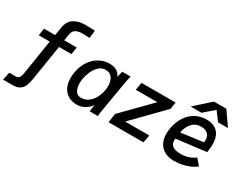

<svg xmlns="http://www.w3.org/2000/svg" viewBox="-108 -1355 2615 2089"><g transform="rotate(30 1200.0 -310.0)"><path d="M27.5 73.5H109Q133 73.5 146.5 58.2Q160 43 165 23.8Q170 4.5 174.5 -26L239.5 -439.5H101.5L116 -530.5H255L271 -630Q285.5 -718.5 343 -755Q400.5 -791.5 487.5 -791.5Q572 -791.5 605.5 -787L595 -690.5L569.5 -692Q528.5 -694 507.5 -694Q455 -694 422.5 -676.2Q390 -658.5 382 -610L369 -530.5H526.5L512 -439.5H356L287 -5Q277.5 54.5 262.8 91.5Q248 128.5 215.5 150.5Q183 172.5 125 172.5H7Z M633.5 -212Q633.5 -245.5 639.5 -282Q653.5 -364 694.2 -426.5Q735 -489 795 -523.5Q855 -558 925 -558Q978.5 -558 1014.2 -537.8Q1050 -517.5 1065 -480L1070.5 -483L1086.5 -550H1192Q1185.5 -527 1180.5 -501.2Q1175.5 -475.5 1171.5 -452L1106 -67.5Q1101.5 -41.5 1100.2 -30.5Q1099 -19.5 1098.5 0H995.5L1004 -63L1007.5 -86.5L1003 -80Q989 -58.5 964.8 -38.5Q940.5 -18.5 907.2 -5.2Q874 8 836 8Q773 8 727.2 -19Q681.5 -46 657.5 -95.8Q633.5 -145.5 633.5 -212ZM1027.5 -285.5Q1032 -312.5 1032 -338Q1032 -401 1003.8 -439.8Q975.5 -478.5 922.5 -478.5Q874.5 -478.5 838.5 -444.8Q802.5 -411 781.2 -362.8Q760 -314.5 752 -268.5Q747 -240 747 -211.5Q747 -155 768.8 -117.2Q790.5 -79.5 841 -79.5Q887 -79.5 926 -106.8Q965 -134 991.2 -181Q1017.5 -228 1027.5 -285.5Z M1249 -113.5 1583.5 -454H1312L1329 -550H1758L1744 -463.5L1385.5 -96.5H1688L1671 0H1232Z M1839 -207.5Q1839 -239.5 1846 -280Q1861.5 -364 1902.5 -427Q1943.5 -490 2005.5 -524.5Q2067.5 -559 2143.5 -559Q2237.5 -559 2285.8 -506.2Q2334 -453.5 2334 -352.5Q2334 -307 2324.5 -255L1951 -208.5Q1949.5 -197.5 1949.5 -187Q1949.5 -139 1983 -116Q2016.5 -93 2086 -93Q2137.5 -93 2182 -108.5Q2226.5 -124 2260 -150.5L2325 -75Q2276 -35 2203.2 -13Q2130.5 9 2058 9Q1992 9 1942.5 -16.2Q1893 -41.5 1866 -90Q1839 -138.5 1839 -207.5ZM2244 -358Q2244 -410 2213 -436.2Q2182 -462.5 2131 -462.5Q2063.5 -462.5 2020 -416.5Q1976.5 -370.5 1962.5 -293L2242 -330Q2244 -343.5 2244 -358ZM2114 -768H2268.5L2389.5 -594.5H2265.5L2183 -704L2057 -594.5H1920.5Z"/></g></svg>

Font: JuliaMono SemiBold
Style: Italic
Weight: 600
Italic angle: -9°
Monospace: yes
Designer: cormullion
Foundry: corm
Version: Version 0.056; ttfautohint (v1.8.4)